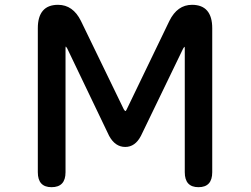

<svg xmlns="http://www.w3.org/2000/svg" viewBox="-20 -749 1040 797"><path d="M137 -34V-632Q137 -680 158 -704.5Q179 -729 221 -729Q283 -729 316 -662L494 -295Q499 -288 500 -288Q503 -288 506 -295L683 -662Q716 -729 777 -729Q819 -729 840 -704.5Q861 -680 861 -632V-34Q861 28 804 28Q747 28 747 -34V-545Q747 -554 746 -555Q745 -555 740 -547L565 -185Q541 -139 500 -139Q458 -139 433 -185L259 -548Q254 -556 253 -556Q252 -555 252 -546V-34Q252 28 194 28Q137 28 137 -34Z"/></svg>

Font: 寒蝉全圆体 Bold
Style: Regular
Weight: 700
Designer: Warren2060
      Designed by Motoya company      

      [Varela Round]
      Joe Prince(Latin component); Avraham Cornf
Foundry: ChillType
Version: Version 3.200